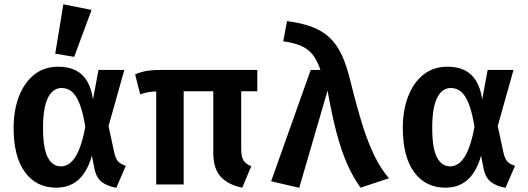

<svg xmlns="http://www.w3.org/2000/svg" viewBox="-20 -853 2440 888"><path d="M249 -544.5Q296.5 -544.5 329.5 -528Q362.5 -511.5 382.8 -477.8Q403 -444 410 -393L435.5 -529.5H555L482 -270L508.5 -147Q515.5 -116.5 528 -104.5Q540.5 -92.5 562 -86.5L518 15.5Q477 8.5 450.5 -11.5Q424 -31.5 415.5 -79L405 -133Q392 -86.5 370.2 -53.5Q348.5 -20.5 316.2 -2.8Q284 15 240.5 15Q148.5 15 95.8 -56.2Q43 -127.5 43 -261.5Q43 -343.5 67.8 -407.5Q92.5 -471.5 138.5 -508Q184.5 -544.5 249 -544.5ZM265.5 -446Q224 -446 201.5 -400.2Q179 -354.5 179 -261.5Q179 -166.5 201 -125Q223 -83.5 261.5 -83.5Q277 -83.5 292.5 -91.2Q308 -99 323 -119Q338 -139 351 -174.8Q364 -210.5 374.5 -266.5Q363.5 -334.5 347.8 -373.8Q332 -413 311.8 -429.5Q291.5 -446 265.5 -446ZM273 -833 403.5 -807 323 -590 235.5 -605Z M829.5 -447V0H702.5V-447ZM1095.5 -447.5V-164Q1095.5 -128.5 1106.2 -111.2Q1117 -94 1142 -84.5L1100.5 15Q1035.5 2 1001 -35.5Q966.5 -73 966.5 -147V-447ZM1170 -529.5V-431H748Q713.5 -431 693.5 -429.8Q673.5 -428.5 659.5 -425.5Q645.5 -422.5 628.5 -416.5L605 -509Q621 -516 637.5 -520.5Q654 -525 674.5 -527.2Q695 -529.5 722 -529.5Z M1417 -529.5H1462Q1448 -571 1428.5 -597.2Q1409 -623.5 1376.5 -639Q1344 -654.5 1290 -662L1307.5 -755.5Q1376 -746.5 1424.5 -728Q1473 -709.5 1506.5 -677Q1540 -644.5 1562.8 -594Q1585.5 -543.5 1602.5 -471Q1630.5 -358 1656.5 -275Q1682.5 -192 1712 -132Q1741.5 -72 1779 -28.5L1647.5 15Q1612 -34.5 1585 -96.2Q1558 -158 1536.2 -240.5Q1514.5 -323 1495 -434L1364 15.5L1234 -14.5Z M2049 -544.5Q2096.5 -544.5 2129.5 -528Q2162.5 -511.5 2182.8 -477.8Q2203 -444 2210 -393L2235.5 -529.5H2355L2282 -270L2308.5 -147Q2315.5 -116.5 2328 -104.5Q2340.5 -92.5 2362 -86.5L2318 15.5Q2277 8.5 2250.5 -11.5Q2224 -31.5 2215.5 -79L2205 -133Q2192 -86.5 2170.2 -53.5Q2148.5 -20.5 2116.2 -2.8Q2084 15 2040.5 15Q1948.5 15 1895.8 -56.2Q1843 -127.5 1843 -261.5Q1843 -343.5 1867.8 -407.5Q1892.5 -471.5 1938.5 -508Q1984.5 -544.5 2049 -544.5ZM2065.5 -446Q2024 -446 2001.5 -400.2Q1979 -354.5 1979 -261.5Q1979 -166.5 2001 -125Q2023 -83.5 2061.5 -83.5Q2077 -83.5 2092.5 -91.2Q2108 -99 2123 -119Q2138 -139 2151 -174.8Q2164 -210.5 2174.5 -266.5Q2163.5 -334.5 2147.8 -373.8Q2132 -413 2111.8 -429.5Q2091.5 -446 2065.5 -446Z"/></svg>

Font: Fira Code Light SemiBold
Style: Regular
Weight: 600
Monospace: yes
Version: Version 5.002